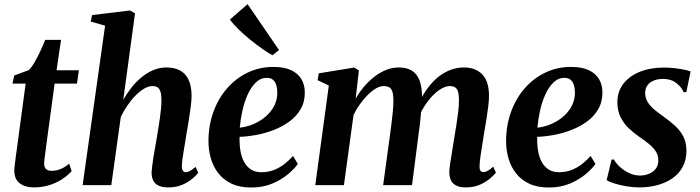

<svg xmlns="http://www.w3.org/2000/svg" viewBox="-20 -866 3275 898"><path d="M196 -183.5Q193.5 -164 191.5 -148.8Q189.5 -133.5 188 -121.8Q186.5 -110 186.5 -100.5Q186.5 -83.5 195.5 -75.2Q204.5 -67 220 -67Q244 -67 265.2 -76.2Q286.5 -85.5 303.5 -100.5L315 -66Q299.5 -47.5 273.8 -30Q248 -12.5 213.5 -1Q179 10.5 137 10.5Q98 10.5 72 -9Q46 -28.5 47 -72.5Q47.5 -77 48 -84.5Q48.5 -92 50.2 -104.2Q52 -116.5 54.2 -135.5Q56.5 -154.5 60.5 -181.5L100 -475H38.5L46.5 -513L114.5 -538Q128 -551 142.2 -575.8Q156.5 -600.5 169.5 -628.8Q182.5 -657 191.5 -679.5H265.5L244.5 -537.5H349L340 -475H235.5Z M766.5 10.5Q738 10.5 720.8 1.8Q703.5 -7 696.2 -22.5Q689 -38 689 -59.5Q689.5 -71 691.8 -89.2Q694 -107.5 697.5 -129.5Q701 -151.5 705.2 -174.8Q709.5 -198 713 -219.5Q716.5 -241.5 720.5 -265.5Q724.5 -289.5 727.8 -313.2Q731 -337 733.2 -358.8Q735.5 -380.5 735 -398.5Q735 -423 730.5 -437.2Q726 -451.5 716.8 -457.5Q707.5 -463.5 692.5 -463.5Q674.5 -463.5 654.2 -451.5Q634 -439.5 613.8 -419Q593.5 -398.5 575.8 -372.5Q558 -346.5 545 -319L500.5 0H366.5L471.5 -746L404.5 -765L410.5 -795.5L588 -817L611.5 -803.5L556.5 -399Q573 -428.5 594.5 -455.8Q616 -483 642 -504.5Q668 -526 697.2 -538.2Q726.5 -550.5 759 -550.5Q795.5 -550.5 821.8 -536.5Q848 -522.5 862 -493Q876 -463.5 876 -417.5Q876 -397.5 872.2 -367.8Q868.5 -338 863.2 -305.5Q858 -273 853 -245Q850 -225.5 846.5 -204.2Q843 -183 839.5 -162Q836 -141 833.5 -122.5Q831 -104 830.5 -90.5Q830.5 -73 836 -66.8Q841.5 -60.5 848.5 -60.5Q857.5 -60.5 868 -66.2Q878.5 -72 895 -85.5L907 -57.5Q900 -48 881.5 -31.8Q863 -15.5 834.2 -2.5Q805.5 10.5 766.5 10.5Z M1373 -99.5Q1359 -78.5 1329 -52.8Q1299 -27 1255 -8Q1211 11 1154.5 11Q1101 11 1063 -7Q1025 -25 1001 -56Q977 -87 966 -125.8Q955 -164.5 955 -205.5Q955 -278.5 977.8 -341.8Q1000.5 -405 1041.5 -452.2Q1082.5 -499.5 1138 -526.2Q1193.5 -553 1258 -553Q1309.5 -553 1341.8 -537.8Q1374 -522.5 1389.5 -496.2Q1405 -470 1405.5 -437Q1406.5 -391 1386.5 -356.2Q1366.5 -321.5 1333 -297.2Q1299.5 -273 1259 -257.5Q1218.5 -242 1177 -234.5Q1135.5 -227 1100.5 -226Q1099.5 -191 1104.5 -161Q1109.5 -131 1121.8 -108.5Q1134 -86 1154 -73.2Q1174 -60.5 1202 -60.5Q1235.5 -60.5 1262.8 -71.5Q1290 -82.5 1311.8 -100Q1333.5 -117.5 1350.5 -136.5ZM1228.5 -502Q1199 -502 1176.5 -480.2Q1154 -458.5 1138.2 -423.2Q1122.5 -388 1113.5 -347.2Q1104.5 -306.5 1101.5 -269Q1124 -271 1148.8 -279.2Q1173.5 -287.5 1196.5 -301.8Q1219.5 -316 1237.8 -335.8Q1256 -355.5 1266.8 -380.5Q1277.5 -405.5 1277 -435Q1276 -469.5 1263.5 -485.8Q1251 -502 1228.5 -502ZM1254.5 -607.5Q1236 -617 1208.2 -636.5Q1180.5 -656 1150.5 -680.2Q1120.5 -704.5 1095 -729.5Q1069.5 -754.5 1055 -774.5L1138 -846.5L1285 -632Z M1658.5 -537 1643.5 -404Q1659 -432.5 1681 -458.8Q1703 -485 1729.2 -505.8Q1755.5 -526.5 1784.8 -538.5Q1814 -550.5 1845.5 -550.5Q1882.5 -550.5 1906.5 -535.5Q1930.5 -520.5 1942.2 -489.5Q1954 -458.5 1954 -410.5Q1954 -403.5 1953.2 -393.8Q1952.5 -384 1951.5 -373.5Q1950.5 -363 1949 -352.5L1931.5 -363.5Q1948 -407 1971.2 -441.2Q1994.5 -475.5 2022.5 -500Q2050.5 -524.5 2082.8 -537.5Q2115 -550.5 2150 -550.5Q2204 -550.5 2235.5 -518.2Q2267 -486 2267 -417.5Q2267 -397.5 2263.5 -367.8Q2260 -338 2254.8 -305.8Q2249.5 -273.5 2244.5 -245Q2240.5 -219 2235.8 -190.2Q2231 -161.5 2227.2 -135.2Q2223.5 -109 2223 -90.5Q2222.5 -73 2227.5 -67Q2232.5 -61 2240 -61Q2249 -61 2260 -66.5Q2271 -72 2287 -86.5L2299.5 -58.5Q2292 -49 2273.5 -32.5Q2255 -16 2226.2 -2.8Q2197.5 10.5 2158 10.5Q2129.5 10.5 2112.5 1.2Q2095.5 -8 2088.5 -23.8Q2081.5 -39.5 2081.5 -59.5Q2081.5 -75 2085.5 -101.8Q2089.5 -128.5 2094.8 -159.8Q2100 -191 2104.5 -220Q2109.5 -249.5 2114.5 -281.5Q2119.5 -313.5 2123.2 -344Q2127 -374.5 2126.5 -398.5Q2126.5 -435.5 2116.8 -449.5Q2107 -463.5 2084.5 -463.5Q2065.5 -463.5 2043.5 -450.8Q2021.5 -438 2000.2 -415.2Q1979 -392.5 1960.5 -361.8Q1942 -331 1930 -295L1951.5 -375Q1950.5 -354 1948.5 -331.2Q1946.5 -308.5 1944 -285.8Q1941.5 -263 1938 -241L1907 0H1772L1802 -219.5Q1806 -249 1810.2 -281.2Q1814.5 -313.5 1817.2 -343.5Q1820 -373.5 1820 -397Q1819.5 -436.5 1809.2 -450Q1799 -463.5 1774 -463.5Q1757.5 -463.5 1738.5 -452.5Q1719.5 -441.5 1700.2 -422.2Q1681 -403 1663.5 -378.8Q1646 -354.5 1633.5 -328.5L1588.5 0H1454.5L1518 -466L1465.5 -491L1471 -523L1636 -550Z M2765 -99.5Q2751 -78.5 2721 -52.8Q2691 -27 2647 -8Q2603 11 2546.5 11Q2493 11 2455 -7Q2417 -25 2393 -56Q2369 -87 2358 -125.8Q2347 -164.5 2347 -205.5Q2347 -278.5 2369.8 -341.8Q2392.5 -405 2433.5 -452.2Q2474.5 -499.5 2530 -526.2Q2585.5 -553 2650 -553Q2701.5 -553 2733.8 -537.8Q2766 -522.5 2781.5 -496.2Q2797 -470 2797.5 -437Q2798.5 -391 2778.5 -356.2Q2758.5 -321.5 2725 -297.2Q2691.5 -273 2651 -257.5Q2610.5 -242 2569 -234.5Q2527.5 -227 2492.5 -226Q2491.5 -191 2496.5 -161Q2501.5 -131 2513.8 -108.5Q2526 -86 2546 -73.2Q2566 -60.5 2594 -60.5Q2627.5 -60.5 2654.8 -71.5Q2682 -82.5 2703.8 -100Q2725.5 -117.5 2742.5 -136.5ZM2620.5 -502Q2591 -502 2568.5 -480.2Q2546 -458.5 2530.2 -423.2Q2514.5 -388 2505.5 -347.2Q2496.5 -306.5 2493.5 -269Q2516 -271 2540.8 -279.2Q2565.5 -287.5 2588.5 -301.8Q2611.5 -316 2629.8 -335.8Q2648 -355.5 2658.8 -380.5Q2669.5 -405.5 2669 -435Q2668 -469.5 2655.5 -485.8Q2643 -502 2620.5 -502Z M3190 -435H3177Q3169.5 -456.5 3144.2 -476.8Q3119 -497 3081.5 -497Q3059 -497 3040 -490Q3021 -483 3009.5 -468.8Q2998 -454.5 2997.5 -432.5Q2997 -410 3008 -391Q3019 -372 3038.8 -355Q3058.5 -338 3084.5 -320Q3113 -299.5 3137 -277.8Q3161 -256 3175.8 -228Q3190.5 -200 3190.5 -161Q3190.5 -118.5 3173.5 -86.5Q3156.5 -54.5 3126.2 -33Q3096 -11.5 3056 -0.5Q3016 10.5 2970 10.5Q2940 10.5 2908.2 5Q2876.5 -0.5 2851.8 -8.5Q2827 -16.5 2817.5 -24L2840.5 -120H2851Q2860.5 -103 2879.2 -85.5Q2898 -68 2922.5 -56.5Q2947 -45 2973.5 -45Q2995 -45 3014.5 -52.8Q3034 -60.5 3046.5 -76.2Q3059 -92 3059 -116.5Q3059 -139.5 3047.2 -157.8Q3035.5 -176 3015 -193Q2994.5 -210 2968 -227.5Q2944 -244 2921 -265.8Q2898 -287.5 2882.8 -317.5Q2867.5 -347.5 2867.5 -387.5Q2867.5 -437.5 2895.2 -473.8Q2923 -510 2972 -530Q3021 -550 3086 -550Q3111 -550 3136.5 -547Q3162 -544 3181.8 -539.8Q3201.5 -535.5 3210 -532Z"/></svg>

Font: Merriweather 60pt
Style: Bold Italic
Weight: 700
Italic angle: -7.8°
Version: Version 2.101